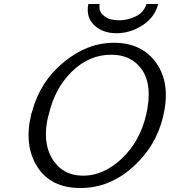

<svg xmlns="http://www.w3.org/2000/svg" viewBox="-20 -926 854 965"><path d="M424 -906H481Q475 -874 494.5 -854Q514 -834 536 -829Q558 -824 579 -824Q621 -824 662 -843.5Q703 -863 716 -906H775Q758 -839 696.5 -799Q635 -759 565 -759Q497 -759 454 -799Q411 -839 424 -906ZM136 -347Q137 -355 141 -364Q181 -515 299.5 -613Q418 -711 552 -711Q694 -711 766 -608.5Q838 -506 801 -345Q766 -192 648 -86.5Q530 19 384 19Q236 19 168 -87Q100 -193 136 -347ZM225 -350 222 -341Q192 -215 241 -130Q294 -43 398 -43Q501 -43 592.5 -129.5Q684 -216 715 -351Q748 -495 694 -575Q642 -651 539 -651Q428 -651 341.5 -566.5Q255 -482 225 -350Z"/></svg>

Font: Coval
Style: Light Italic
Weight: 300
Foundry: Context Ltd
Version: Version 001.000